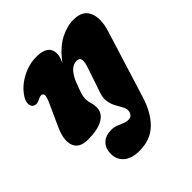

<svg xmlns="http://www.w3.org/2000/svg" viewBox="-193 -605 978 978"><g transform="rotate(-45 296.0 -116.5)"><path d="M459.5 58Q433 143 383.5 190.8Q334 238.5 255.5 238.5Q199.5 238.5 170 213Q140.5 187.5 140.5 146.5Q140.5 106 164 83.2Q187.5 60.5 228 60.5Q248 60.5 264.2 67Q280.5 73.5 295.8 80Q311 86.5 327.5 86.5Q343 86.5 351.5 76Q360 65.5 360 50Q360 37 350.8 21Q341.5 5 331 -14.8Q320.5 -34.5 316.2 -59Q312 -83.5 322.5 -113L370 -254Q378.5 -279.5 376 -296.2Q373.5 -313 352 -313Q327.5 -313 307.2 -292.2Q287 -271.5 272.5 -233.5Q258.5 -197.5 252.5 -178.5Q246.5 -159.5 246.5 -143.5Q246.5 -126 252 -109.5Q257.5 -93 257.5 -72Q257.5 -32.5 219.5 -10Q181.5 12.5 110.5 12.5Q48 12.5 32.5 -29.8Q17 -72 47.5 -139.5L100 -255.5Q116 -290.5 114.8 -303.5Q113.5 -316.5 99.5 -316.5Q91 -316.5 72 -307Q54.5 -298.5 41 -304Q25 -309 22.8 -329Q20.5 -349 36.5 -373.5Q65.5 -418 116.8 -445.2Q168 -472.5 222 -472.5Q308.5 -472.5 308.5 -408.5Q308.5 -397 304.2 -383.8Q300 -370.5 293.5 -356Q341.5 -420 391.5 -446.2Q441.5 -472.5 489 -472.5Q554.5 -472.5 575 -425.8Q595.5 -379 572 -304Z"/></g></svg>

Font: Fraunces 72pt SuperSoft Black
Style: Italic
Weight: 900
Italic angle: -16°
Version: Version 1.000;[b76b70a41]